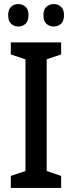

<svg xmlns="http://www.w3.org/2000/svg" viewBox="-20 -922 355 942"><path d="M280 0H33V-59L105 -83V-631L33 -655V-714H280V-655L209 -631V-83L280 -59ZM20 -847Q20 -876 34.5 -889Q49 -902 70 -902Q91 -902 105.5 -888.5Q120 -875 120 -848Q120 -819 105.5 -805.5Q91 -792 70 -792Q49 -792 34.5 -805.5Q20 -819 20 -847ZM193 -847Q193 -876 208 -889Q223 -902 244 -902Q265 -902 279.5 -888.5Q294 -875 294 -848Q294 -819 279.5 -805.5Q265 -792 243 -792Q222 -792 207.5 -805.5Q193 -819 193 -847Z"/></svg>

Font: Noto Sans Bengali Condensed Medium
Style: Regular
Weight: 500
Width: 3
Designer: Jelle Bosma - Monotype Design Team
Foundry: Monotype Imaging Inc.
Version: Version 2.003